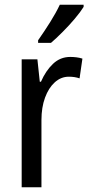

<svg xmlns="http://www.w3.org/2000/svg" viewBox="-20 -786 377 806"><path d="M275 -547Q287 -547 300 -545.5Q313 -544 326 -540L314 -457Q294 -464 269 -464Q236 -464 210 -440.5Q184 -417 169 -376Q154 -335 154 -282V0H71V-537H137L147 -443H152Q172 -489 202.5 -518Q233 -547 275 -547ZM331 -757Q318 -736 294 -707.5Q270 -679 242.5 -651.5Q215 -624 194 -606H140V-617Q166 -654 190.5 -693Q215 -732 231 -766H331Z"/></svg>

Font: Noto Sans Myanmar Condensed
Style: Regular
Weight: 400
Width: 3
Designer: Monotype Design Team
Foundry: Monotype Imaging Inc.
Version: Version 2.107; ttfautohint (v1.8.4.7-5d5b)